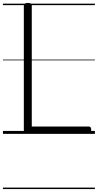

<svg xmlns="http://www.w3.org/2000/svg" viewBox="-20 -910 665 1305"><path d="M169 0Q142 0 142 -23V-871Q142 -881 148.5 -885.5Q155 -890 169 -890Q184 -890 190 -885.5Q196 -881 196 -871V-50H584Q592 -50 596 -44.5Q600 -39 600 -25Q600 -11 596 -5.5Q592 0 584 0ZM0 365H625V375H0ZM0 -20H625V0H0ZM0 -505H625V-500H0ZM0 -885H625V-875H0Z"/></svg>

Font: Playwrite GB S Guides
Style: Regular
Weight: 400
Designer: Veronika Burian, José Scaglione
Foundry: TypeTogether
Version: Version 1.003